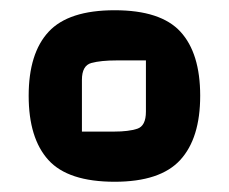

<svg xmlns="http://www.w3.org/2000/svg" viewBox="-20 -718 447 375"><path d="M36 -531Q36 -614 75 -656Q114 -698 204 -698Q294 -698 332.5 -656Q371 -614 371 -531Q371 -448 332 -405.5Q293 -363 204 -363Q113 -363 74.5 -405.5Q36 -448 36 -531ZM140 -461H203Q231 -461 248 -466.5Q265 -472 265 -500V-600H208Q177 -600 158.5 -595Q140 -590 140 -562Z"/></svg>

Font: Changa ExtraLight
Style: Bold
Weight: 700
Version: Version 3.002; ttfautohint (v1.8.2)